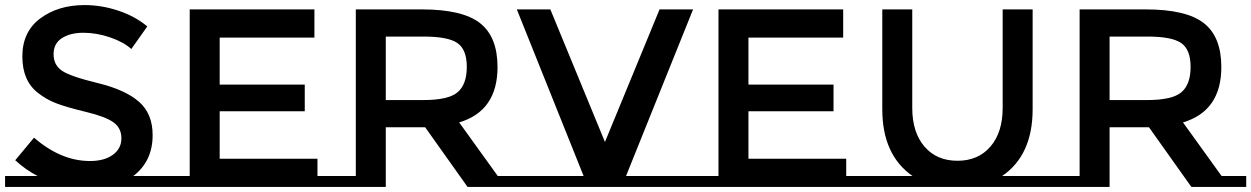

<svg xmlns="http://www.w3.org/2000/svg" viewBox="-20 -736 4927 756"><path d="M630 -43V0H0V-43H128Q80 -68 40 -105L114 -194Q220 -102 334 -102Q391 -102 424.5 -126.5Q458 -151 458 -191.5Q458 -232 426.5 -254.5Q395 -277 318 -295.5Q241 -314 201 -329.5Q161 -345 130 -370Q68 -417 68 -514Q68 -611 138.5 -663.5Q209 -716 313 -716Q380 -716 446 -694Q512 -672 560 -632L497 -543Q466 -571 413 -589Q360 -607 308.5 -607Q257 -607 224 -586Q191 -565 191 -522.5Q191 -480 224 -457.5Q257 -435 364.5 -409Q472 -383 526.5 -336Q581 -289 581 -204Q581 -101 505 -43Z M727 -43V-699H1218V-588H845V-403H1180V-298H845V-111H1230V-43H1327V0H630V-43Z M2037 -43V0H1821L1654 -235H1499V0H1284V-43H1381V-699H1641Q1801 -699 1870 -645Q1939 -591 1939 -472Q1939 -299 1788 -254L1940 -43ZM1649 -592H1499V-342H1646Q1746 -342 1782 -373Q1818 -404 1818 -472.5Q1818 -541 1781 -566.5Q1744 -592 1649 -592Z M2712 -43V0H2012V-43H2278L2015 -699H2147L2362 -177L2577 -699H2709L2445 -43Z M2809 -43V-699H3300V-588H2927V-403H3262V-298H2927V-111H3312V-43H3409V0H2712V-43Z M4134 -43V0H3366V-43H3573Q3454 -126 3454 -306V-699H3572V-311Q3572 -215 3620 -159Q3668 -103 3750 -103Q3832 -103 3880 -159Q3928 -215 3928 -311V-699H4046V-306Q4046 -125 3926 -43Z M4887 -43V0H4671L4504 -235H4349V0H4134V-43H4231V-699H4491Q4651 -699 4720 -645Q4789 -591 4789 -472Q4789 -299 4638 -254L4790 -43ZM4499 -592H4349V-342H4496Q4596 -342 4632 -373Q4668 -404 4668 -472.5Q4668 -541 4631 -566.5Q4594 -592 4499 -592Z"/></svg>

Font: Montserrat Subrayada
Style: Regular
Weight: 400
Designer: Julieta Ulanovsky
Foundry: Julieta Ulanovsky
Version: Version 2.001